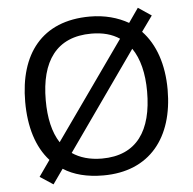

<svg xmlns="http://www.w3.org/2000/svg" viewBox="-54 -800 889 885"><g transform="rotate(-5 390.5 -357.5)"><path d="M720 -358C720 -475 687 -570 626 -634L677 -705L616 -746L570 -680C521 -708 461 -725 392 -725C168 -725 61 -578 61 -359C61 -243 90 -148 149 -83L97 -9L158 31L206 -37C254 -6 316 10 391 10C606 10 720 -137 720 -358ZM156 -358C156 -538 230 -646 392 -646C445 -646 488 -634 522 -611L203 -160C171 -209 156 -276 156 -358ZM625 -358C625 -178 553 -68 391 -68C335 -68 289 -82 254 -106L574 -560C608 -511 625 -442 625 -358Z"/></g></svg>

Font: Noto Sans Arabic UI
Style: Regular
Weight: 400
Designer: Monotype Design Team, Nadine Chahine and Nizar Qandah
Foundry: Monotype Imaging Inc.
Version: Version 2.010